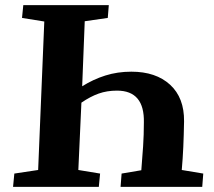

<svg xmlns="http://www.w3.org/2000/svg" viewBox="-20 -730 835 750"><path d="M301 -393Q344 -420 391.5 -435Q439 -450 493 -450Q589 -450 644.5 -399Q700 -348 699 -256Q698 -201 696 -156Q694 -111 690 -66L774 -52L770 0H451L455 -52L532 -65Q536 -113 539 -158.5Q542 -204 542 -251Q545 -376 437 -376Q398 -376 365.5 -364.5Q333 -353 298 -329L286 -66L371 -52L366 0H31L36 -52L129 -66L153 -646L66 -660L71 -710H405L401 -660L311 -647Z"/></svg>

Font: Literata 36pt
Style: Bold Italic
Weight: 700
Italic angle: -2°
Designer: Latin by Veronika Burian and Jose Scaglione. Greek by Irene Vlachou. Cyrillic by Vera Evstafieva
Foundry: TypeTogether
Version: Version 3.002